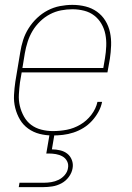

<svg xmlns="http://www.w3.org/2000/svg" viewBox="-20 -548 540 788"><path d="M196 8Q168 8 142.5 1.5Q117 -5 96 -20Q75 -35 62 -57Q49 -79 42.5 -105Q36 -131 37.5 -158.5Q39 -186 43 -213L63 -333Q67 -359 75 -384Q83 -409 97.5 -432Q112 -455 132 -474Q152 -493 176 -505.5Q200 -518 226 -523Q252 -528 277 -528Q305 -528 331 -521.5Q357 -515 378 -500Q399 -485 412.5 -463Q426 -441 431.5 -415Q437 -389 436 -361.5Q435 -334 431 -307L421 -251H69L62 -210Q59 -186 57.5 -161Q56 -136 61.5 -113Q67 -90 78.5 -69.5Q90 -49 108 -35.5Q126 -22 149.5 -16Q173 -10 197 -10Q226 -10 254.5 -15.5Q283 -21 309.5 -36.5Q336 -52 355 -77Q374 -102 380 -130H399Q395 -109 384 -89Q373 -69 357.5 -52Q342 -35 322.5 -23Q303 -11 281.5 -4Q260 3 238.5 5.5Q217 8 196 8ZM72 -269H404L411 -310Q415 -334 416 -359Q417 -384 412.5 -407Q408 -430 396.5 -450Q385 -470 367 -484Q349 -498 325.5 -504Q302 -510 277 -510Q254 -510 230.5 -505.5Q207 -501 185 -489.5Q163 -478 144.5 -460Q126 -442 113.5 -421Q101 -400 93.5 -376.5Q86 -353 82 -330ZM57 220 60 202H160Q175 202 190.5 199.5Q206 197 220.5 190Q235 183 246 170Q257 157 259 142Q262 127 255.5 114Q249 101 236.5 94Q224 87 209.5 84.5Q195 82 180 82H170L184 0H204L193 65Q210 65 227 69Q244 73 256.5 83Q269 93 275 109Q281 125 278 142Q275 161 262.5 178Q250 195 232 204.5Q214 214 195 217Q176 220 157 220Z"/></svg>

Font: Iosevka Thin Oblique
Style: Regular
Weight: 100
Italic angle: -9°
Monospace: yes
Designer: Belleve Invis
Foundry: Belleve Invis
Version: Version 32.5.0; ttfautohint (v1.8.4)